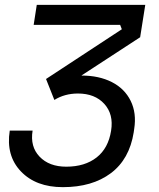

<svg xmlns="http://www.w3.org/2000/svg" viewBox="-20 -750 654 788"><path d="M237.8 18.1Q127.4 18.1 65.7 -46.6Q3.9 -111.3 20 -213.9H113.8Q103 -148.4 142.3 -107.2Q181.6 -65.9 252 -65.9Q328.1 -65.9 376.5 -103.8Q424.8 -141.6 436 -213.9Q446.8 -280.8 408.2 -323.5Q369.6 -366.2 299.8 -366.2Q245.6 -366.2 203.1 -339.8L168.9 -425.8L480 -629.9L473.1 -647.9H118.2L130.9 -730H576.2L555.2 -597.2L314 -439.9H314.9Q386.2 -439.9 439 -413.1Q491.7 -386.2 516.4 -335.9Q541 -285.6 530.8 -221.2L528.8 -207Q511.2 -96.2 434.8 -39.1Q358.4 18.1 237.8 18.1Z"/></svg>

Font: Sora Italic
Style: Regular
Weight: 400
Designer: Jonathan Barnbrook, Julián Moncada
Foundry: Barnbrook Fonts
Version: Version 2.000